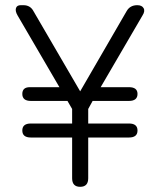

<svg xmlns="http://www.w3.org/2000/svg" viewBox="-20 -720 615 740"><path d="M289 0Q258 0 258 -33V-190H99Q66 -190 66 -217Q66 -244 99 -244H258V-300L240 -331H99Q66 -331 66 -358Q66 -384 95 -384H209L48 -660Q38 -677 41.5 -688.5Q45 -700 60 -700H70Q97 -700 109 -677L289 -368L468 -677Q481 -700 509 -700Q527 -700 533.5 -688.5Q540 -677 529 -660L368 -384H477Q510 -384 510 -358Q510 -331 477 -331H337L320 -300V-244H477Q510 -244 510 -217Q510 -190 477 -190H320V-33Q320 0 289 0Z"/></svg>

Font: Shin Retro Maru Gothic Regular
Style: Regular
Weight: 400
Designer: Iose
Foundry: Typographish
Version: Version 1.002